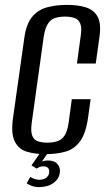

<svg xmlns="http://www.w3.org/2000/svg" viewBox="-20 -619 440 786"><path d="M167 12Q121 12 88 1.5Q55 -9 39.5 -42Q24 -75 34 -141L80 -467Q88 -522 112 -550.5Q136 -579 172.5 -589Q209 -599 254 -599Q300 -599 332.5 -588.5Q365 -578 380 -550Q395 -522 387 -467L372 -359H295L310 -469Q316 -505 308.5 -522.5Q301 -540 284.5 -545.5Q268 -551 246 -551Q224 -551 206 -545.5Q188 -540 176.5 -522.5Q165 -505 159 -469L110 -117Q105 -81 112 -63.5Q119 -46 135.5 -40.5Q152 -35 174 -35Q196 -35 214 -40.5Q232 -46 244 -63.5Q256 -81 261 -117L274 -213H351L341 -141Q332 -74 308.5 -41.5Q285 -9 249 1.5Q213 12 167 12ZM139 147Q122 147 109 141.5Q96 136 89 132L104 105Q109 109 120 113Q131 117 140 117Q159 117 169.5 108.5Q180 100 181 88Q185 62 156 62Q149 62 142.5 64.5Q136 67 130 71L109 58L149 0H181L147 49L142 46Q149 42 158.5 40Q168 38 177 38Q204 38 216 53.5Q228 69 225 87Q222 113 199 130Q176 147 139 147Z"/></svg>

Font: Alumni Sans Medium
Style: Italic
Weight: 500
Italic angle: -8°
Designer: Robert E. Leuschke
Foundry: Robert E. Leuschke
Version: Version 1.016